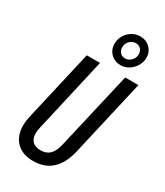

<svg xmlns="http://www.w3.org/2000/svg" viewBox="-240 -1080 1013 1182"><g transform="rotate(30 266.0 -488.5)"><path d="M204 9Q142 9 102 -19Q62 -47 48 -97.5Q34 -148 49 -215L165 -720H259L138 -190Q129 -153 134.5 -126Q140 -99 159 -85Q178 -71 210 -71Q251 -71 275.5 -95.5Q300 -120 311 -171L438 -720H532L407 -176Q386 -85 335 -38Q284 9 204 9ZM374 -771Q333 -771 305 -798.5Q277 -826 277 -867Q277 -900 293 -927Q309 -954 335.5 -970Q362 -986 393 -986Q435 -986 463 -958.5Q491 -931 491 -890Q491 -859 474.5 -831.5Q458 -804 431.5 -787.5Q405 -771 374 -771ZM377 -821Q402 -821 420.5 -839.5Q439 -858 439 -885Q439 -907 425.5 -921.5Q412 -936 390 -936Q366 -936 347.5 -918Q329 -900 329 -872Q329 -850 342.5 -835.5Q356 -821 377 -821Z"/></g></svg>

Font: Instrument Sans Condensed Medium
Style: Italic
Weight: 500
Width: 3
Italic angle: -13°
Designer: Rodrigo Fuenzalida
Foundry: fragTYPE
Version: Version 1.000;gftools[0.9.28]